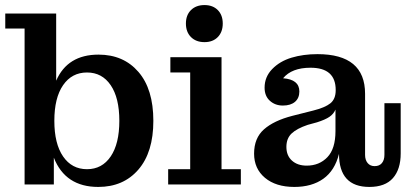

<svg xmlns="http://www.w3.org/2000/svg" viewBox="-20 -736 1645 766"><path d="M78.1 0V-622.1H1V-682.1H204.1V-414.1Q249.5 -518.1 373 -518.1Q472.7 -518.1 532.2 -449.2Q591.8 -380.4 591.8 -253.9Q591.8 -128.4 532 -59.3Q472.2 9.8 372.1 9.8Q240.7 9.8 194.8 -106.9V0ZM327.1 -61Q387.2 -61 421.6 -111.8Q456.1 -162.6 456.1 -253.9Q456.1 -345.7 421.6 -396.2Q387.2 -446.8 327.1 -446.8Q266.6 -446.8 231.7 -396.2Q196.8 -345.7 196.8 -253.9Q196.8 -162.6 231.7 -111.8Q266.6 -61 327.1 -61Z M795.9 -567.9Q762.2 -567.9 741.9 -588.1Q721.7 -608.4 721.7 -642.1Q721.7 -675.8 741.9 -695.8Q762.2 -715.8 795.9 -715.8Q829.1 -715.8 848.9 -695.8Q868.7 -675.8 868.7 -642.1Q868.7 -608.4 848.9 -588.1Q829.1 -567.9 795.9 -567.9ZM650.9 0V-61H738.8V-446.8H659.7V-507.8H863.8V-61H940.9V0Z M1154.3 9.8Q1080.6 9.8 1037.1 -26.6Q993.7 -63 993.7 -123Q993.7 -185.1 1033.2 -220Q1072.8 -254.9 1146.5 -273.9L1229.5 -294.9Q1276.4 -306.6 1297.9 -323.7Q1319.3 -340.8 1319.3 -376V-377Q1319.3 -465.8 1218.8 -465.8Q1144 -465.8 1109.4 -423.8Q1174.3 -418.9 1174.3 -371.1Q1174.3 -344.7 1157 -329.8Q1139.6 -314.9 1108.4 -314.9Q1077.6 -314.9 1056.6 -334Q1035.6 -353 1035.6 -386.2Q1035.6 -429.2 1065.9 -460.4Q1096.2 -491.7 1143.1 -505.9Q1189.9 -520 1246.6 -520Q1436.5 -520 1436.5 -361.8V-118.2Q1436.5 -97.7 1446.8 -85.4Q1457 -73.2 1474.6 -73.2Q1493.7 -73.2 1503.7 -85.4Q1513.7 -97.7 1513.7 -118.2V-324.2H1578.6V-124Q1578.6 -60.5 1547.6 -25.4Q1516.6 9.8 1453.6 9.8Q1332.5 9.8 1332.5 -122.1Q1315.9 -55.7 1270 -22.9Q1224.1 9.8 1154.3 9.8ZM1122.6 -149.9Q1122.6 -115.2 1144.8 -95.2Q1167 -75.2 1203.6 -75.2Q1253.9 -75.2 1286.1 -108.9Q1318.4 -142.6 1318.4 -212.9V-298.8Q1311 -281.2 1294.2 -269.8Q1277.3 -258.3 1244.6 -248L1207.5 -237.8Q1164.1 -223.1 1143.3 -203.4Q1122.6 -183.6 1122.6 -149.9Z"/></svg>

Font: Montagu Slab 144pt Medium
Style: Regular
Weight: 500
Designer: Florian Karsten
Foundry: Florian Karsten
Version: Version 1.000